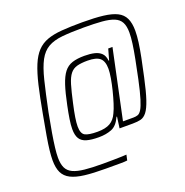

<svg xmlns="http://www.w3.org/2000/svg" viewBox="-141 -824 1022 1060"><g transform="rotate(-20 370.0 -294.0)"><path d="M300 108Q228 108 178.5 102Q129 96 98.5 80.5Q68 65 54.5 37Q41 9 41 -36Q41 -59 44.5 -92Q48 -125 56.5 -174.5Q65 -224 78 -294Q95 -388 110.5 -454Q126 -520 144.5 -564.5Q163 -609 188 -635.5Q213 -662 248.5 -675Q284 -688 334.5 -692Q385 -696 455 -696Q529 -696 578.5 -690Q628 -684 658 -669Q688 -654 701.5 -625.5Q715 -597 715 -552Q715 -523 710 -485.5Q705 -448 695.5 -400.5Q686 -353 673 -294Q656 -215 641 -170.5Q626 -126 610 -105.5Q594 -85 574.5 -80Q555 -75 527 -75H449L458 -141H455Q434 -94 401 -81Q368 -68 326 -68Q282 -68 254.5 -76Q227 -84 214.5 -104Q202 -124 202 -160Q202 -184 207 -217Q212 -250 221 -293Q235 -362 249.5 -406Q264 -450 283 -474.5Q302 -499 331 -508.5Q360 -518 403 -518Q437 -518 462 -512Q487 -506 502 -491Q517 -476 520 -447H523L541 -511H566L480 -105H542Q556 -105 567.5 -109Q579 -113 589.5 -130Q600 -147 612 -185.5Q624 -224 639 -294Q652 -356 661.5 -404.5Q671 -453 676 -490Q681 -527 681 -554Q681 -592 669 -614.5Q657 -637 630 -648Q603 -659 559.5 -662.5Q516 -666 453 -666Q377 -666 326.5 -661Q276 -656 243 -637Q210 -618 188.5 -578Q167 -538 150 -469Q133 -400 111 -294Q98 -227 90 -179Q82 -131 78 -97Q74 -63 74 -39Q74 -2 85 21Q96 44 121.5 56Q147 68 189.5 72.5Q232 77 296 77Q332 77 359 76.5Q386 76 405 75.5Q424 75 435 74L428 106Q419 107 410.5 107.5Q402 108 389.5 108Q377 108 356 108Q335 108 300 108ZM329 -99Q376 -99 403 -114.5Q430 -130 445 -164Q455 -184 465 -215.5Q475 -247 484 -283Q493 -319 498.5 -351.5Q504 -384 504 -405Q504 -450 482.5 -468.5Q461 -487 410 -487Q373 -487 348.5 -480.5Q324 -474 308 -454Q292 -434 280.5 -395.5Q269 -357 255 -293Q245 -249 240 -217Q235 -185 235 -164Q235 -122 256 -110.5Q277 -99 329 -99Z"/></g></svg>

Font: Saira SemiCondensed Thin
Style: Italic
Weight: 250
Width: 4
Italic angle: -12°
Designer: Hector Gatti with collaboration of the Omnibus-Type team
Foundry: Omnibus-Type
Version: Version 1.101